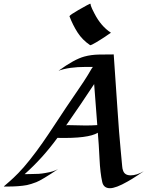

<svg xmlns="http://www.w3.org/2000/svg" viewBox="-28 -992 785 1021"><path d="M103 -65.9Q108.4 -66.4 134 -66.4Q159.7 -66.4 177.7 -67.6Q195.8 -68.8 214.4 -72.3Q256.3 -79.1 280.8 -92.8Q194.3 -34.7 165.3 -23.4Q136.2 -12.2 115.2 -7.8Q73.7 0 10.7 0H-7.8L-6.3 -2Q9.8 -16.1 25.9 -30Q42 -43.9 69.3 -71.5Q96.7 -99.1 131.3 -142.8Q166 -186.5 198 -232.4Q230 -278.3 260.5 -325Q291 -371.6 322.8 -419.2Q354.5 -466.8 387.5 -514.4Q420.4 -562 437.5 -590.3Q454.6 -618.7 458 -624.8Q461.4 -630.9 466.3 -636.2H429.2Q337.9 -636.2 283.2 -615.7Q366.7 -676.8 420.9 -691.4Q457 -701.2 499 -701.9Q541 -702.6 576.7 -702.6Q586.9 -559.6 596.2 -418.2Q605.5 -276.9 613.3 -198.7Q621.1 -120.6 621.8 -107.4Q622.6 -94.2 627 -83.5Q635.7 -59.6 667 -59.6Q698.2 -59.6 736.8 -81.5Q721.2 -71.3 698.2 -55.9Q675.3 -40.5 649.9 -26.4Q588.4 8.8 556.6 8.8Q522.9 8.8 515.6 -24.4Q504.9 -71.3 501.2 -148.4Q497.6 -225.6 492.2 -286.1Q441.9 -254.9 277.3 -258.8Q198.7 -150.9 103 -65.9ZM427.2 -324.7Q458 -324.7 489.3 -326.7Q480 -439.9 472.7 -544.9Q402.8 -438.5 323.7 -325.2Q329.6 -326.7 331.1 -326.7ZM562 -817.9Q557.1 -814.9 548.3 -808.8Q539.6 -802.7 528.6 -795.4Q517.6 -788.1 505.6 -780.5Q493.7 -772.9 482.9 -766.6Q459 -752.4 451.7 -751.5Q409.7 -779.8 384.3 -819.6Q358.9 -859.4 341.3 -905.8Q345.2 -913.6 388.7 -938.5Q447.8 -972.2 450.9 -972.2Q454.1 -972.2 453.9 -969.2Q453.6 -966.3 455.6 -960.4Q459 -949.2 474.1 -920.4Q508.8 -852.5 562 -817.9Z"/></svg>

Font: Fondamento
Style: Italic
Weight: 400
Italic angle: -12°
Version: Version 1.000